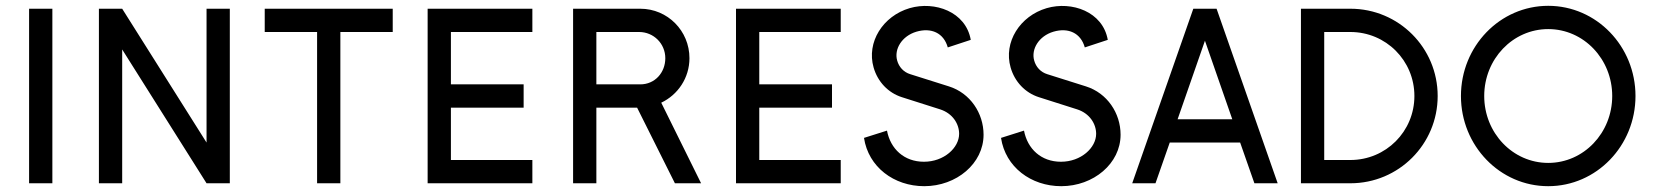

<svg xmlns="http://www.w3.org/2000/svg" viewBox="-20 -630 5682 660"><path d="M80 0H160V-600H80Z M400 0V-460L690 0H770V-600H690V-140L400 -600H320V0Z M890 -520H1070V0H1150V-520H1330V-600H890Z M1450 0H1810V-80H1530V-260H1780V-340H1530V-520H1810V-600H1450Z M2253 -277C2310 -304 2350 -362 2350 -430C2350 -524 2275 -600 2181 -600H1950V0H2030V-260H2170L2300 0H2390ZM2177 -520C2227 -520 2267 -480 2267 -430C2267 -380 2231 -340 2181 -340H2030V-520Z M2510 0H2870V-80H2590V-260H2840V-340H2590V-520H2870V-600H2510Z M3157 10C3268 10 3361 -68 3361 -167C3361 -241 3315 -310 3242 -333L3109 -375C3086 -382 3070 -400 3064 -422C3053 -461 3080 -506 3130 -521C3181 -536 3224 -517 3238 -467L3317 -493C3300 -590 3193 -627 3107 -602C3015 -575 2958 -485 2983 -398C2997 -349 3033 -311 3080 -296L3212 -254C3255 -240 3277 -204 3277 -170C3277 -122 3225 -74 3156 -74C3088 -74 3041 -118 3029 -181L2950 -156C2965 -56 3053 10 3157 10Z M3628 10C3739 10 3832 -68 3832 -167C3832 -241 3786 -310 3713 -333L3580 -375C3557 -382 3541 -400 3535 -422C3524 -461 3551 -506 3601 -521C3652 -536 3695 -517 3709 -467L3788 -493C3771 -590 3664 -627 3578 -602C3486 -575 3429 -485 3454 -398C3468 -349 3504 -311 3551 -296L3683 -254C3726 -240 3748 -204 3748 -170C3748 -122 3696 -74 3627 -74C3559 -74 3512 -118 3500 -181L3421 -156C3436 -56 3524 10 3628 10Z M4122 -490 4216 -220H4028ZM4292 0H4372L4162 -600H4082L3872 0H3952L4001 -140H4243Z M4622 -520C4744 -520 4842 -422 4842 -300C4842 -178 4744 -80 4622 -80H4532V-520ZM4622 0C4788 0 4922 -134 4922 -300C4922 -466 4788 -600 4622 -600H4452V0Z M5082 -300C5082 -427 5180 -530 5302 -530C5424 -530 5522 -427 5522 -300C5522 -173 5424 -70 5302 -70C5180 -70 5082 -173 5082 -300ZM5002 -300C5002 -129 5136 10 5302 10C5468 10 5602 -129 5602 -300C5602 -471 5468 -610 5302 -610C5136 -610 5002 -471 5002 -300Z"/></svg>

Font: Gauge
Style: Regular
Weight: 400
Designer: Daniel Pimley
Foundry: Daniel Pimley
Version: Version 1.004;PS 001.001;hotconv 1.0.56